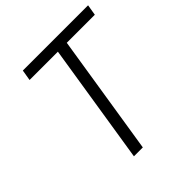

<svg xmlns="http://www.w3.org/2000/svg" viewBox="-196 -868 1007 1007"><g transform="rotate(-45 307.0 -365.0)"><path d="M224 0 330 -670H120L130 -730H614L604 -670H396L290 0Z"/></g></svg>

Font: NKDuy Mono ExtraLight
Style: Italic
Weight: 200
Italic angle: -9°
Monospace: yes
Designer: NKDuy
Foundry: NKDuy
Version: Version 2.251; ttfautohint (v1.8.4.7-5d5b)